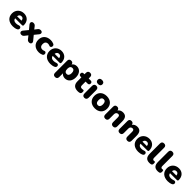

<svg xmlns="http://www.w3.org/2000/svg" viewBox="681 -3143 5733 5733"><g transform="rotate(45 3547.5 -277.0)"><path d="M320 11C373 11 428 1 474 -21C550 -56 517 -173 430 -141C395 -126 353 -120 325 -120C251 -120 211 -146 199 -210H484C516 -210 530 -222 530 -249C530 -404 436 -503 288 -503C138 -503 29 -398 29 -247C29 -89 139 11 320 11ZM296 -388C348 -388 380 -357 384 -294H198C207 -356 242 -388 296 -388Z M675 8C718 8 741 -6 766 -37L840 -131L914 -37C939 -5 965 8 1006 8C1073 8 1106 -55 1058 -113L942 -254L1045 -380C1093 -438 1062 -501 995 -501C953 -501 928 -488 903 -456L841 -376L779 -456C754 -488 730 -501 687 -501C620 -501 588 -439 636 -380L740 -254L624 -113C577 -55 608 8 675 8Z M1415 11C1454 11 1495 5 1540 -15C1618 -45 1579 -175 1501 -138C1478 -127 1455 -123 1434 -123C1363 -123 1323 -169 1323 -247C1323 -325 1363 -369 1434 -369C1455 -369 1479 -364 1501 -354C1578 -317 1620 -446 1542 -477C1496 -497 1454 -503 1415 -503C1249 -503 1141 -406 1141 -247C1141 -87 1249 11 1415 11Z M1906 11C1959 11 2014 1 2060 -21C2136 -56 2103 -173 2016 -141C1981 -126 1939 -120 1911 -120C1837 -120 1797 -146 1785 -210H2070C2102 -210 2116 -222 2116 -249C2116 -404 2022 -503 1874 -503C1724 -503 1615 -398 1615 -247C1615 -89 1725 11 1906 11ZM1882 -388C1934 -388 1966 -357 1970 -294H1784C1793 -356 1828 -388 1882 -388Z M2281 189C2339 189 2371 158 2371 99V-59C2399 -17 2455 11 2517 11C2644 11 2732 -87 2732 -246C2732 -406 2643 -503 2517 -503C2451 -503 2394 -473 2367 -426C2362 -475 2332 -501 2280 -501C2224 -501 2193 -470 2193 -412V99C2193 158 2224 189 2281 189ZM2461 -120C2406 -120 2368 -158 2368 -246C2368 -335 2406 -372 2461 -372C2515 -372 2553 -335 2553 -246C2553 -158 2515 -120 2461 -120Z M3066 11C3086 11 3124 6 3143 -1C3174 -13 3184 -41 3184 -81C3184 -130 3169 -139 3148 -138C3133 -138 3115 -132 3097 -132C3046 -132 3024 -155 3024 -204V-361H3106C3149 -361 3174 -385 3174 -427C3174 -469 3149 -492 3106 -492H3024V-554C3024 -613 2992 -644 2935 -644C2878 -644 2846 -613 2846 -554V-492H2812C2769 -492 2745 -469 2745 -427C2745 -385 2769 -361 2812 -361H2846V-198C2846 -58 2917 11 3066 11Z M3339 -572C3403 -572 3438 -602 3438 -658C3438 -713 3403 -743 3339 -743C3276 -743 3241 -713 3241 -658C3241 -602 3276 -572 3339 -572ZM3339 9C3398 9 3429 -26 3429 -88V-404C3429 -467 3397 -501 3339 -501C3282 -501 3251 -467 3251 -404V-88C3251 -26 3282 9 3339 9Z M3781 11C3945 11 4052 -87 4052 -246C4052 -405 3945 -503 3781 -503C3617 -503 3509 -405 3509 -246C3509 -87 3617 11 3781 11ZM3781 -120C3726 -120 3688 -158 3688 -246C3688 -335 3726 -372 3781 -372C3835 -372 3873 -335 3873 -246C3873 -158 3835 -120 3781 -120Z M4222 9C4281 9 4312 -23 4312 -81V-273C4312 -330 4346 -367 4400 -367C4440 -367 4461 -344 4461 -284V-81C4461 -23 4493 9 4550 9C4607 9 4639 -23 4639 -81V-291C4639 -435 4583 -503 4466 -503C4399 -503 4341 -475 4307 -424C4302 -474 4272 -501 4221 -501C4165 -501 4134 -470 4134 -412V-81C4134 -23 4165 9 4222 9Z M4828 9C4887 9 4918 -23 4918 -81V-273C4918 -330 4952 -367 5006 -367C5046 -367 5067 -344 5067 -284V-81C5067 -23 5099 9 5156 9C5213 9 5245 -23 5245 -81V-291C5245 -435 5189 -503 5072 -503C5005 -503 4947 -475 4913 -424C4908 -474 4878 -501 4827 -501C4771 -501 4740 -470 4740 -412V-81C4740 -23 4771 9 4828 9Z M5614 11C5667 11 5722 1 5768 -21C5844 -56 5811 -173 5724 -141C5689 -126 5647 -120 5619 -120C5545 -120 5505 -146 5493 -210H5778C5810 -210 5824 -222 5824 -249C5824 -404 5730 -503 5582 -503C5432 -503 5323 -398 5323 -247C5323 -89 5433 11 5614 11ZM5590 -388C5642 -388 5674 -357 5678 -294H5492C5501 -356 5536 -388 5590 -388Z M6088 11C6105 11 6128 8 6139 6C6178 -1 6196 -22 6196 -69C6196 -123 6186 -135 6162 -135C6151 -134 6140 -131 6131 -131C6100 -131 6079 -153 6079 -202V-624C6079 -683 6047 -714 5989 -714C5932 -714 5901 -683 5901 -624V-196C5901 -57 5959 11 6088 11Z M6436 11C6453 11 6476 8 6487 6C6526 -1 6544 -22 6544 -69C6544 -123 6534 -135 6510 -135C6499 -134 6488 -131 6479 -131C6448 -131 6427 -153 6427 -202V-624C6427 -683 6395 -714 6337 -714C6280 -714 6249 -683 6249 -624V-196C6249 -57 6307 11 6436 11Z M6860 11C6913 11 6968 1 7014 -21C7090 -56 7057 -173 6970 -141C6935 -126 6893 -120 6865 -120C6791 -120 6751 -146 6739 -210H7024C7056 -210 7070 -222 7070 -249C7070 -404 6976 -503 6828 -503C6678 -503 6569 -398 6569 -247C6569 -89 6679 11 6860 11ZM6836 -388C6888 -388 6920 -357 6924 -294H6738C6747 -356 6782 -388 6836 -388Z"/></g></svg>

Font: Nunito Black
Style: Regular
Weight: 900
Designer: Vernon Adams
Foundry: Vernon Adams
Version: Version 3.602